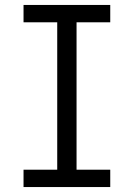

<svg xmlns="http://www.w3.org/2000/svg" viewBox="-20 -755 540 775"><path d="M75 0V-70H211V-665H75V-735H425V-665H289V-70H425V0Z"/></svg>

Font: Iosevka SS04
Style: Regular
Weight: 400
Monospace: yes
Designer: Belleve Invis
Foundry: Belleve Invis
Version: Version 19.0.0; ttfautohint (v1.8.4)